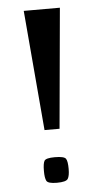

<svg xmlns="http://www.w3.org/2000/svg" viewBox="-48 -652 358 688"><g transform="rotate(-5 130.5 -308.0)"><path d="M101 -188 64 -620H194L155 -188ZM129 4Q97 4 91.5 -6.5Q86 -17 86 -42Q86 -69 91.5 -78.5Q97 -88 129 -88Q163 -88 169 -78.5Q175 -69 175 -42Q175 -17 168.5 -6.5Q162 4 129 4Z"/></g></svg>

Font: Smooch Sans Thin ExtraBold
Style: Regular
Weight: 800
Version: Version 1.010